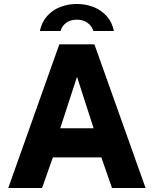

<svg xmlns="http://www.w3.org/2000/svg" viewBox="-20 -946 774 966"><path d="M21.5 0 278.5 -723H455L712.5 0H543.5L490 -154H246L191.5 0ZM283 -300.5H451L367.5 -559.5ZM553 -790Q544 -835 516.5 -865.2Q489 -895.5 450.2 -910.8Q411.5 -926 366.5 -926Q322.5 -926 283.5 -911Q244.5 -896 217.2 -865.5Q190 -835 180.5 -790H284.5Q291.5 -815 312.8 -831Q334 -847 366.5 -847Q399 -847 420.5 -831Q442 -815 450 -790Z"/></svg>

Font: Public Sans Thin ExtraBold
Style: Regular
Weight: 800
Version: Version 1.007